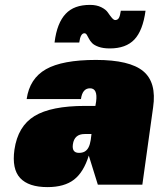

<svg xmlns="http://www.w3.org/2000/svg" viewBox="-20 -755 649 785"><path d="M380 0 343 -119Q322 -51 282.5 -20.5Q243 10 174 10Q97 10 62.5 -27Q28 -64 39 -143Q53 -239 121 -280.5Q189 -322 328 -322H370L373 -340Q380 -394 348 -394Q317 -394 311 -350H89Q101 -434 168 -472Q235 -510 372.5 -510Q510 -510 565.5 -464Q621 -418 606 -316L562 0ZM326 -207Q284 -207 278 -165Q273 -130 303 -130Q317 -130 326.5 -135.5Q336 -141 342 -152.5Q348 -164 351 -183L354 -207ZM203 -581Q208 -622 219.5 -651Q231 -680 248.5 -698.5Q266 -717 290.5 -726Q315 -735 348 -735Q375 -735 394 -725.5Q413 -716 421 -704Q429 -692 437 -682.5Q445 -673 451 -673Q461 -673 466 -681.5Q471 -690 474 -711H575Q564 -630 529.5 -593.5Q495 -557 429 -557Q402 -557 383.5 -563.5Q365 -570 356.5 -579Q348 -588 343.5 -597Q339 -606 335 -612.5Q331 -619 325 -619Q309 -619 304 -581Z"/></svg>

Font: Fivo Sans Modern ExtBlk
Style: Regular
Weight: 900
Designer: Alexander Slobzheninov
Foundry: Alexander Slobzheninov
Version: 1.0